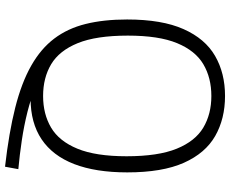

<svg xmlns="http://www.w3.org/2000/svg" viewBox="-94 -695 892 744"><g transform="rotate(90 352.0 -323.0)"><path d="M626 103.5Q494 88.5 397.2 64Q300.5 39.5 234.8 2.2Q169 -35 129.5 -87.2Q90 -139.5 72.8 -209.2Q55.5 -279 55.5 -369.5Q55.5 -504.5 92.8 -588.2Q130 -672 196.8 -710.5Q263.5 -749 352 -749Q440 -749 506.8 -711Q573.5 -673 610.8 -589.5Q648 -506 648 -370Q648 -248 615.8 -164.5Q583.5 -81 519.8 -38.2Q456 4.5 362.5 4.5Q349 4.5 335.2 3.8Q321.5 3 307 1L315 -16.5Q359.5 3 413.2 16.5Q467 30 524 38.5Q581 47 635.5 52ZM352 -44Q422 -44 474.5 -75Q527 -106 556.2 -177Q585.5 -248 585.5 -367.5Q585.5 -490 556.2 -561.8Q527 -633.5 474.5 -664.8Q422 -696 352 -696Q281.5 -696 229 -665Q176.5 -634 147.2 -563.2Q118 -492.5 118 -372.5Q118 -250 147.2 -178.2Q176.5 -106.5 229 -75.2Q281.5 -44 352 -44Z"/></g></svg>

Font: Encode Sans SC Condensed Thin Light
Style: Regular
Weight: 300
Version: Version 3.002